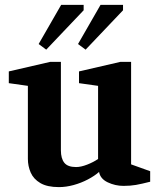

<svg xmlns="http://www.w3.org/2000/svg" viewBox="-20 -755 660 785"><path d="M221 10Q173 10 145 -6.5Q117 -23 105.5 -49.5Q94 -76 94 -105V-404L16 -415V-463L185 -502H229V-140Q229 -107 243 -89.5Q257 -72 291 -72Q311 -72 336.5 -82Q362 -92 381 -105V-404L303 -415V-463L472 -502H516V-83L594 -55V-12Q559 -3 536 1Q513 5 485 5Q451 5 420.5 -9.5Q390 -24 385 -52Q367 -36 339.5 -21.5Q312 -7 281 1.5Q250 10 221 10ZM330 -552 299 -575 391 -735H483V-713ZM169 -552 138 -575 230 -735H322V-713Z"/></svg>

Font: Manuale
Style: Bold
Weight: 700
Version: Version 1.002